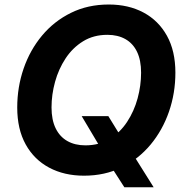

<svg xmlns="http://www.w3.org/2000/svg" viewBox="-20 -757 811 838"><path d="M336.5 -250.2H452.8L506 -163.8L554.3 -93.3L650.7 60.4H522.8L456.5 -42.8L425.4 -100.8ZM346.8 9.8Q260.4 9.8 194.6 -25.3Q128.9 -60.3 92.1 -126.7Q55.2 -193.2 55.2 -287.7Q55.2 -376.7 83.1 -457.8Q111 -538.8 163.5 -601.7Q216 -664.6 289.7 -700.9Q363.3 -737.3 454.6 -737.3Q540.8 -737.3 606.2 -702.4Q671.6 -667.5 708.6 -601Q745.5 -534.6 745.5 -439.8Q745.5 -350.5 717.5 -269.6Q689.5 -188.7 637.1 -125.7Q584.7 -62.8 511.3 -26.5Q437.9 9.8 346.8 9.8ZM352.9 -122.6Q413.1 -122.6 458.6 -150.5Q504.1 -178.5 534.7 -225Q565.3 -271.6 580.6 -327.7Q595.8 -383.7 595.8 -439.7Q595.8 -494.1 578.1 -530.9Q560.4 -567.6 527.3 -586.3Q494.3 -605 448.6 -605Q388.4 -605 342.8 -576.9Q297.1 -548.8 266.4 -502.3Q235.7 -455.7 220.3 -399.9Q204.9 -344 204.9 -288Q204.9 -233.9 222.9 -197Q240.9 -160.1 274 -141.4Q307.2 -122.6 352.9 -122.6Z"/></svg>

Font: Inter
Style: Italic
Weight: 400
Italic angle: -9.3988°
Designer: Rasmus Andersson
Foundry: rsms
Version: Version 4.001;git-66647c0bb